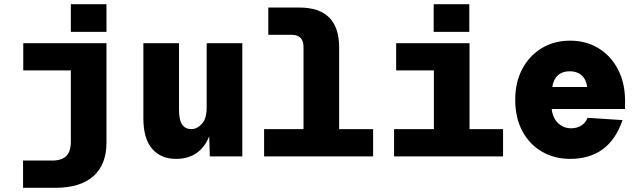

<svg xmlns="http://www.w3.org/2000/svg" viewBox="-20 -746 3040 916"><path d="M90 150V20H228Q275 20 296.5 -2Q318 -24 318 -70V-410H91V-540H488V-66Q488 39 425.5 94.5Q363 150 244 150ZM318 -594V-726H488V-594Z M820 12Q747 12 705.5 -36.5Q664 -85 664 -182V-540H834V-224Q834 -172 849.5 -151Q865 -130 893 -130Q920 -130 943 -155Q966 -180 966 -232V-540H1136V0H981L978 -96Q958 -44 918 -16Q878 12 820 12Z M1240 0V-130H1428V-522Q1428 -580 1370 -580H1260V-710H1408Q1598 -710 1598 -520V-130H1760V0Z M1860 0V-130H2050V-410H1870V-540H2220V-130H2380V0ZM2049 -594V-726H2219V-594Z M2700 12Q2625 12 2565.5 -22.5Q2506 -57 2472 -120.5Q2438 -184 2438 -270Q2438 -353 2471.5 -416.5Q2505 -480 2564 -516Q2623 -552 2700 -552Q2777 -552 2836 -515.5Q2895 -479 2928.5 -414.5Q2962 -350 2962 -266V-226H2612Q2617 -183 2642.5 -158.5Q2668 -134 2705 -134Q2733 -134 2754 -147.5Q2775 -161 2783 -184L2950 -173Q2887 12 2700 12ZM2615 -331H2781Q2777 -367 2755 -386.5Q2733 -406 2698 -406Q2663 -406 2641.5 -386.5Q2620 -367 2615 -331Z"/></svg>

Font: Geist Mono UltraBlack
Style: Regular
Weight: 900
Monospace: yes
Designer: Basement.studio, Andrés Briganti, Mateo Zaragoza
Foundry: Basement.studio, Vercel, Andrés Briganti, Guido Ferreyra, Mateo Zaragoza
Version: Version 1.400; ttfautohint (v1.8.4.7-5d5b)